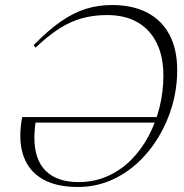

<svg xmlns="http://www.w3.org/2000/svg" viewBox="-20 -735 734 765"><path d="M68.5 -268.5H615.5L609.5 -246.5H101.5L124 -261.5Q120.5 -241.5 118.8 -222.8Q117 -204 117 -187Q117 -98.5 162.5 -54Q208 -9.5 293 -9.5Q355 -9.5 407.8 -32.8Q460.5 -56 501.8 -97.2Q543 -138.5 571.8 -192.5Q600.5 -246.5 615.8 -308Q631 -369.5 631 -433.5Q631 -510 604.2 -564Q577.5 -618 527.5 -646.5Q477.5 -675 406.5 -675Q353 -675 306.8 -662.2Q260.5 -649.5 216 -621Q171.5 -592.5 121.5 -545L114 -555Q172 -614.5 222.5 -649.5Q273 -684.5 322.5 -699.8Q372 -715 426.5 -715Q508 -715 566 -685Q624 -655 655 -597Q686 -539 686 -455.5Q686 -384.5 666.8 -316.5Q647.5 -248.5 612 -189.5Q576.5 -130.5 527.5 -85.5Q478.5 -40.5 418.5 -15.2Q358.5 10 290 10Q214 10 163 -14.5Q112 -39 86.5 -84.8Q61 -130.5 61 -194Q61 -211.5 62.8 -230Q64.5 -248.5 68.5 -268.5Z"/></svg>

Font: Newsreader 60pt Light
Style: Italic
Weight: 300
Italic angle: -17°
Designer: Hugues Gentile
Foundry: Production Type
Version: Version 1.003